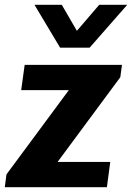

<svg xmlns="http://www.w3.org/2000/svg" viewBox="-30 -782 552 802"><path d="M-10 0 -3 -53.5 257.5 -405.5H58.5L73 -511H479.5L472.5 -459.5L210.5 -105.5H430.5L416.5 0ZM501.5 -762 344.5 -583H221L114 -762H228L320 -603.5H248.5L384.5 -762Z"/></svg>

Font: Chivo Medium
Style: Italic
Weight: 500
Italic angle: -8.05°
Designer: Hector Gatti
Foundry: Omnibus-Type
Version: Version 2.002